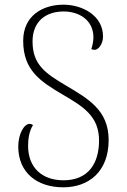

<svg xmlns="http://www.w3.org/2000/svg" viewBox="-20 -790 541 820"><path d="M250 10C359 10 444 -57 444 -192C444 -321 355 -369 258 -427C174 -477 119 -514 119 -613C119 -699 176 -741 252 -741C317 -741 379 -705 379 -630C379 -614 375 -596 370 -580C374 -579 379 -577 384 -577C401 -577 420 -603 420 -634C420 -725 330 -770 251 -770C161 -770 79 -722 79 -616C79 -488 155 -441 248 -386C335 -335 403 -294 403 -190C403 -92 357 -20 251 -20C162 -20 100 -72 100 -167C100 -195 104 -229 121 -256C116 -259 112 -261 107 -261C82 -261 58 -217 58 -164C58 -52 139 10 250 10Z"/></svg>

Font: Noto Serif Georgian ExtraLight
Style: Regular
Weight: 200
Designer: Monotype Design Team, Akaki Razmadze
Foundry: Google LLC
Version: Version 2.003